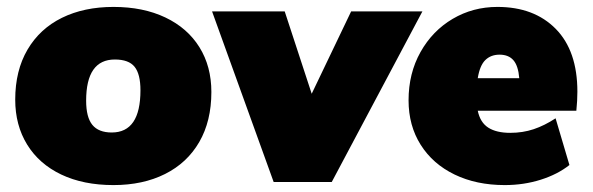

<svg xmlns="http://www.w3.org/2000/svg" viewBox="-20 -526 1714 555"><path d="M24 -238Q24 -322 59.5 -382.5Q95 -443 159 -474.5Q223 -506 308 -506Q394 -506 458 -475.5Q522 -445 556.5 -389.5Q591 -334 591 -260Q591 -176 556 -115.5Q521 -55 457 -23Q393 9 308 9Q221 9 157 -21.5Q93 -52 58.5 -108Q24 -164 24 -238ZM386 -265Q386 -312 369 -333Q352 -354 312 -354Q229 -354 229 -235Q229 -187 247 -165Q265 -143 303 -143Q386 -143 386 -265Z M1201 -493 939 0H771L593 -493H803L881 -255L995 -493Z M1649 -261Q1649 -235 1646 -206H1361Q1368 -172 1391.5 -157Q1415 -142 1455 -142Q1491 -142 1522.5 -152.5Q1554 -163 1586 -184L1626 -49Q1592 -22 1543 -6.5Q1494 9 1439 9Q1357 9 1294 -21.5Q1231 -52 1196 -107.5Q1161 -163 1161 -236Q1161 -314 1195.5 -375.5Q1230 -437 1288.5 -471.5Q1347 -506 1418 -506Q1524 -506 1586.5 -442.5Q1649 -379 1649 -261ZM1361 -300H1481Q1478 -336 1464 -352Q1450 -368 1424 -368Q1399 -368 1383 -352.5Q1367 -337 1361 -300Z"/></svg>

Font: Nunito Sans Heavy Heavy
Style: Italic
Weight: 400
Italic angle: -4.541°
Designer: Vernon Adams
Foundry: Vernon Adams
Version: Version 2.002